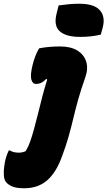

<svg xmlns="http://www.w3.org/2000/svg" viewBox="-118 -805 573 1025"><path d="M203 -557Q259 -557 294.5 -535.5Q330 -514 342 -476.5Q354 -439 337 -391Q313 -323 298.5 -270.5Q284 -218 273 -171.5Q262 -125 248.5 -77Q235 -29 213 30Q182 116 133.5 158Q85 200 11 200Q-32 200 -55 189.5Q-78 179 -88 164Q-96 152 -97.5 130Q-99 108 -95 80Q-92 57 -86.5 38Q-81 19 -71 -2H-66Q-46 10 -18 10Q1 10 19 2Q33 -21 43 -49Q53 -77 65 -121Q78 -169 87.5 -208Q97 -247 107.5 -288Q118 -329 134 -380L129 -384Q117 -371 104 -364Q91 -357 74 -357Q55 -357 49 -381.5Q43 -406 56 -458Q62 -483 71 -506Q80 -529 91 -547Q116 -552 144 -554.5Q172 -557 203 -557ZM195 -776Q223 -780 249 -782.5Q275 -785 306 -785Q384 -785 414.5 -751Q445 -717 431 -660L420 -620Q368 -608 310 -608Q234 -608 200.5 -638.5Q167 -669 185 -736Z"/></svg>

Font: Recursive Sn Csl St Blk
Style: Italic
Weight: 900
Italic angle: -15°
Version: Version 1.079;hotconv 1.0.112;makeotfexe 2.5.65598; ttfautoh